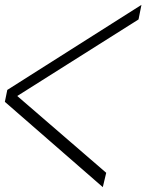

<svg xmlns="http://www.w3.org/2000/svg" viewBox="-21 -641 602 790"><path d="M9 -271 -1 -222 402 129 416 70 50 -246 549 -561 561 -621Z"/></svg>

Font: GFS Pyrsos
Style: Regular
Weight: 400
Designer: George Matthiopoulos
Foundry: George Matthiopoulos
Version: Version 1.0